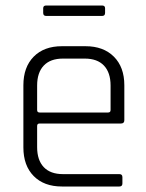

<svg xmlns="http://www.w3.org/2000/svg" viewBox="-20 -678 532 698"><path d="M351 -620H148Q137 -620 137 -631V-648Q137 -658 148 -658H351Q362 -658 362 -648V-631Q362 -620 351 -620ZM414 0H205Q140 0 102.5 -38Q65 -76 65 -142V-368Q65 -434 102.5 -472Q140 -510 205 -510H291Q356 -510 394 -472Q432 -434 432 -368V-241Q432 -229 420 -229H124Q115 -229 115 -220V-143Q115 -96 139 -70.5Q163 -45 209 -45H414Q425 -45 425 -34V-11Q425 0 414 0ZM124 -269H373Q382 -269 382 -278V-367Q382 -414 358 -439.5Q334 -465 288 -465H209Q163 -465 139 -439.5Q115 -414 115 -367V-278Q115 -269 124 -269Z"/></svg>

Font: Rajdhani
Style: Regular
Weight: 400
Designer: Satya Rajpurohit, Jyotish Sonowal
Foundry: Indian Type Foundry
Version: Version 1.201;PS 1.0;hotconv 1.0.78;makeotf.lib2.5.61930; tt